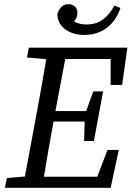

<svg xmlns="http://www.w3.org/2000/svg" viewBox="-20 -898 638 918"><path d="M109 -623 118 -670H589L564 -492H509V-616H292L245 -367H392L426 -461H473L429 -224H382L385 -317H236L235 -311Q211 -182 190 -53H445L494 -181H548L509 0H3L13 -47L99 -54L156 -360Q180 -488 201 -615ZM383 -731Q329 -731 292.5 -757.5Q256 -784 254 -830Q259 -849 272 -863.5Q285 -878 308 -878Q324 -878 337 -867.5Q350 -857 350 -836Q350 -814 334 -795Q360 -781 393 -781Q441 -781 473 -805.5Q505 -830 527 -871L556 -860Q535 -798 490 -764.5Q445 -731 383 -731Z"/></svg>

Font: Source Serif 4 SmText
Style: Italic
Weight: 400
Italic angle: -12°
Designer: Frank Grießhammer
Foundry: Adobe
Version: Version 4.005;hotconv 1.1.0;makeotfexe 2.6.0